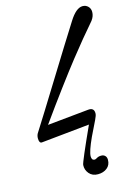

<svg xmlns="http://www.w3.org/2000/svg" viewBox="-143 -793 816 1140"><g transform="rotate(-15 264.5 -223.0)"><path d="M242 195Q244 176 337 -28L41 2Q23 4 23 -27Q23 -43 30 -56Q88 -147 209.5 -344Q331 -541 399 -648Q442 -717 482 -717Q502 -717 515.5 -703.5Q529 -690 529 -669Q529 -643 511 -619L490 -594Q469 -570 435 -529Q401 -488 354.5 -429Q308 -370 241 -280Q174 -190 102 -89L353 -114Q392 -119 392 -83Q392 -76 389 -67Q383 -50 363 -10.5Q343 29 335 47Q298 128 298 157Q298 182 317 182Q322 182 332.5 175.5Q343 169 359 169Q374 169 383 178Q392 187 392 203Q392 235 369.5 253Q347 271 313 271Q279 271 259.5 248Q240 225 242 195Z"/></g></svg>

Font: GFS Didot
Style: Regular
Weight: 400
Designer: Takis Katsoulidis and George D. Matthiopoulos
Foundry: Takis Katsoulidis and George D. Matthiopoulos
Version: Version 1.0